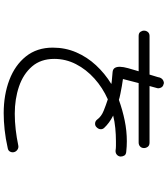

<svg xmlns="http://www.w3.org/2000/svg" viewBox="46 -823 908 1040"><g transform="rotate(90 500.0 -303.0)"><path d="M593 131Q494 131 413.5 100.5Q333 70 285.5 10.5Q238 -49 238 -135Q238 -203 263.5 -262Q289 -321 333.5 -369Q378 -417 435 -452Q428 -454 413.5 -455Q399 -456 369 -459Q353 -461 347 -472.5Q341 -484 342 -501Q342 -516 349.5 -543.5Q357 -571 366 -600H175Q159 -600 152.5 -609.5Q146 -619 146 -629Q146 -641 153.5 -650Q161 -659 175 -659H384Q386 -667 392.5 -687Q399 -707 400 -714Q405 -728 417 -733.5Q429 -739 436 -735Q450 -732 455 -720Q460 -708 457 -699L446 -659H752Q768 -659 775 -649.5Q782 -640 782 -629Q782 -616 773.5 -608Q765 -600 752 -600H430L408 -515Q425 -513 446.5 -509Q468 -505 488.5 -501Q509 -497 521 -493Q577 -513 633 -524.5Q689 -536 745 -536Q773 -536 800 -533Q817 -532 822.5 -522.5Q828 -513 828 -502Q827 -490 818 -482Q809 -474 795 -475Q783 -477 770 -477Q757 -477 744 -477Q710 -477 674 -473.5Q638 -470 606 -462Q626 -452 643 -439.5Q660 -427 673 -413Q680 -405 680 -395Q680 -382 668 -371Q661 -364 650 -364Q636 -364 627 -376Q611 -398 580 -410.5Q549 -423 518 -433Q455 -405 405.5 -360.5Q356 -316 327.5 -260.5Q299 -205 299 -143Q299 -70 340 -22.5Q381 25 448.5 48Q516 71 596 71Q638 71 681.5 66Q725 61 768 52Q782 49 793.5 58.5Q805 68 805 83Q805 92 799.5 99.5Q794 107 783 109Q730 121 682.5 126Q635 131 593 131Z"/></g></svg>

Font: Hachi Maru Pop
Style: Regular
Weight: 400
Designer: Nontynet
Foundry: Nontynet
Version: Version 1.300